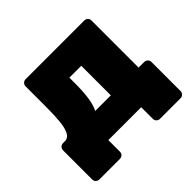

<svg xmlns="http://www.w3.org/2000/svg" viewBox="-151 -696 983 983"><g transform="rotate(-45 340.0 -205.0)"><path d="M50 110Q39 110 31.5 102.5Q24 95 24 84V-127Q24 -138 31.5 -145.5Q39 -153 50 -153H62Q87 -153 99.5 -177Q112 -201 116 -244.5Q120 -288 120 -347V-494Q120 -505 127.5 -512.5Q135 -520 146 -520H571Q582 -520 589.5 -512.5Q597 -505 597 -494V-153H638Q648 -153 656 -145.5Q664 -138 664 -127V84Q664 95 656 102.5Q648 110 638 110H489Q478 110 470.5 102.5Q463 95 463 84V0H225V84Q225 95 217.5 102.5Q210 110 199 110ZM283 -153H396V-367H310V-326Q310 -265 303.5 -222Q297 -179 283 -153Z"/></g></svg>

Font: Rubik Light ExtraBold
Style: Regular
Weight: 800
Version: Version 2.104